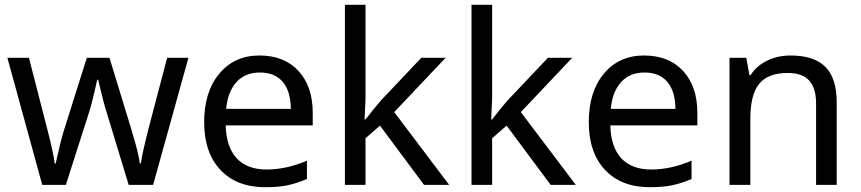

<svg xmlns="http://www.w3.org/2000/svg" viewBox="-20 -780 3631 810"><path d="M522.9 0 431.2 -301.8Q418.5 -339.4 394 -443.8H390.1Q369.6 -348.6 354 -300.8L257.8 0H158.2L11.2 -536.1H102.1Q152.8 -338.4 179.4 -235.4Q206.1 -132.3 210.9 -89.8H214.8L221.7 -120.1Q236.8 -189.9 251 -233.9L346.2 -536.1H441.9L534.2 -233.9Q539.1 -216.8 544.9 -197.3Q564.9 -129.4 569.8 -90.8H574.2Q578.6 -127.9 609.9 -250L685.1 -536.1H774.9L626 0Z M934.1 -320.8H1207Q1206.1 -396 1172.4 -435.1Q1138.7 -474.1 1076.4 -474.1Q1014.2 -474.1 977.5 -433.6Q940.9 -393.1 934.1 -320.8ZM1274.9 -102.1V-24.9Q1230.5 -5.9 1191.4 2Q1152.3 9.8 1099.1 9.8Q978.5 9.8 909.9 -63.2Q841.3 -136.2 841.3 -264.6Q841.3 -393.1 905.3 -469.5Q969.2 -545.9 1074.2 -545.9Q1179.2 -545.9 1239.3 -480.7Q1299.3 -415.5 1299.3 -304.2V-251H932.1Q934.6 -159.7 978.5 -112.3Q1022.5 -64.9 1105 -64.9Q1187.5 -64.9 1274.9 -102.1Z M1522 0H1435.1V-759.8H1522V-362.8L1518.1 -275.9H1522L1551.8 -314L1585.9 -355L1757.3 -536.1H1859.9L1643.1 -307.1L1875 0H1769L1583 -250L1522 -196.8Z M2056.2 0H1969.2V-759.8H2056.2V-362.8L2052.2 -275.9H2056.2L2085.9 -314L2120.1 -355L2291.5 -536.1H2394L2177.2 -307.1L2409.2 0H2303.2L2117.2 -250L2056.2 -196.8Z M2556.6 -320.8H2829.6Q2828.6 -396 2794.9 -435.1Q2761.2 -474.1 2699 -474.1Q2636.7 -474.1 2600.1 -433.6Q2563.5 -393.1 2556.6 -320.8ZM2897.5 -102.1V-24.9Q2853 -5.9 2814 2Q2774.9 9.8 2721.7 9.8Q2601.1 9.8 2532.5 -63.2Q2463.9 -136.2 2463.9 -264.6Q2463.9 -393.1 2527.8 -469.5Q2591.8 -545.9 2696.8 -545.9Q2801.8 -545.9 2861.8 -480.7Q2921.9 -415.5 2921.9 -304.2V-251H2554.7Q2557.1 -159.7 2601.1 -112.3Q2645 -64.9 2727.5 -64.9Q2810.1 -64.9 2897.5 -102.1Z M3422.9 0V-342.8Q3422.9 -408.2 3393.8 -440.2Q3364.7 -472.2 3302.7 -472.2Q3220.2 -472.2 3182.9 -426.5Q3145.5 -380.9 3145.5 -277.8V0H3057.6V-536.1H3128.4L3141.6 -462.9H3146.5Q3171.4 -502.4 3216.3 -524.2Q3261.2 -545.9 3315.4 -545.9Q3414.1 -545.9 3461.9 -498Q3509.8 -450.2 3509.8 -349.1V0Z"/></svg>

Font: NotoSans
Style: Regular
Weight: 400
Designer: Monotype Design team
Foundry: Monotype Imaging Inc.
Version: Version 1.04